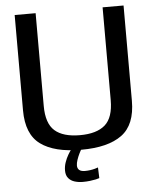

<svg xmlns="http://www.w3.org/2000/svg" viewBox="-57 -722 758 931"><g transform="rotate(-5 322.0 -256.5)"><path d="M314.5 4.5Q445 4.5 512.2 -44.8Q579.5 -94 579.5 -210.5V-674.5H477.5V-223Q477.5 -138 436.8 -102.2Q396 -66.5 314.5 -66.5Q232.5 -66.5 192 -102.2Q151.5 -138 151.5 -223V-674.5H49.5V-210.5Q49.5 -94 116.8 -44.8Q184 4.5 314.5 4.5ZM309 160.5Q326.5 160.5 343.2 158.5Q360 156.5 372.5 153.8Q385 151 389.5 149L387.5 97Q382.5 99 371.8 102Q361 105 348.2 106.8Q335.5 108.5 323.5 108.5Q304.5 108.5 295.5 100.8Q286.5 93 286.5 79Q286.5 67 291.8 51.5Q297 36 304 21.8Q311 7.5 316 0H265Q258.5 8 249.5 23.5Q240.5 39 233.8 58.2Q227 77.5 227 98Q227 121.5 238.5 135.2Q250 149 268.8 154.8Q287.5 160.5 309 160.5Z"/></g></svg>

Font: Anybody UltraCondensed Thin
Style: Regular
Weight: 400
Version: Version 1.111